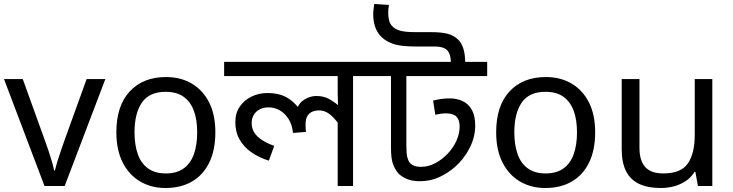

<svg xmlns="http://www.w3.org/2000/svg" viewBox="-20 -932 3674 962"><path d="M203 0 0 -536H94L208 -220Q216 -198 225 -171Q234 -144 241 -119.5Q248 -95 251 -78H255Q259 -95 266.5 -120Q274 -145 283.5 -172Q293 -199 300 -220L414 -536H508L304 0Z M1059 -269Q1059 -180 1028.5 -117.5Q998 -55 942 -22.5Q886 10 809 10Q738 10 682.5 -22.5Q627 -55 595 -117.5Q563 -180 563 -269Q563 -402 630 -474Q697 -546 812 -546Q885 -546 940.5 -513.5Q996 -481 1027.5 -419.5Q1059 -358 1059 -269ZM654 -269Q654 -206 670.5 -159.5Q687 -113 722 -88Q757 -63 811 -63Q865 -63 900 -88Q935 -113 951.5 -159.5Q968 -206 968 -269Q968 -333 951 -378Q934 -423 899.5 -447.5Q865 -472 810 -472Q728 -472 691 -418Q654 -364 654 -269Z M1854 -622V-551H1749V0H1672V-335L1678 -309Q1656 -341 1631.5 -360Q1607 -379 1578 -379Q1563 -379 1547.5 -373.5Q1532 -368 1521.5 -353Q1511 -338 1511 -307Q1511 -296 1511.5 -287.5Q1512 -279 1513 -271L1448 -266Q1444 -307 1426 -335.5Q1408 -364 1382 -379Q1356 -394 1326 -394Q1299 -394 1280 -383.5Q1261 -373 1251 -355.5Q1241 -338 1241 -316Q1241 -276 1270.5 -248Q1300 -220 1354 -201L1327 -127Q1279 -142 1241 -168Q1203 -194 1181 -232Q1159 -270 1159 -320Q1159 -365 1181 -397.5Q1203 -430 1240 -448Q1277 -466 1321 -466Q1374 -466 1412 -446.5Q1450 -427 1482 -384L1467 -383Q1477 -416 1505.5 -433.5Q1534 -451 1565 -451Q1601 -451 1627 -437Q1653 -423 1684 -397L1675 -382Q1674 -403 1673 -424Q1672 -445 1672 -467V-551H1103V-622Z M2421 -622V-551H2016V-205Q2016 -161 2021 -143Q2026 -125 2033 -117Q2051 -96 2088 -96Q2127 -96 2162 -115Q2197 -134 2223 -162Q2252 -193 2267.5 -228Q2283 -263 2283 -299Q2283 -331 2267 -347.5Q2251 -364 2214 -364Q2202 -364 2188 -362Q2174 -360 2161 -357L2150 -428Q2169 -433 2189.5 -436Q2210 -439 2233 -439Q2270 -439 2299 -425Q2328 -411 2344.5 -381Q2361 -351 2361 -303Q2361 -244 2332 -188.5Q2303 -133 2259 -95Q2222 -63 2178.5 -43.5Q2135 -24 2083 -24Q2046 -24 2019.5 -35Q1993 -46 1976 -63Q1960 -82 1949.5 -109Q1939 -136 1939 -191V-551H1834V-622ZM2239 -622Q2238 -663 2219.5 -681Q2201 -699 2159 -699H2065Q2000 -699 1964.5 -708Q1929 -717 1904 -736Q1877 -756 1863.5 -787.5Q1850 -819 1850 -859Q1850 -872 1851.5 -884.5Q1853 -897 1855 -912L1929 -907Q1927 -896 1926 -887.5Q1925 -879 1925 -869Q1925 -847 1929.5 -830Q1934 -813 1944 -802Q1958 -786 1984.5 -778.5Q2011 -771 2060 -771H2138Q2191 -771 2222 -763Q2253 -755 2275 -734Q2292 -718 2301 -690.5Q2310 -663 2311 -622Z M2962 -269Q2962 -180 2931.5 -117.5Q2901 -55 2845 -22.5Q2789 10 2712 10Q2641 10 2585.5 -22.5Q2530 -55 2498 -117.5Q2466 -180 2466 -269Q2466 -402 2533 -474Q2600 -546 2715 -546Q2788 -546 2843.5 -513.5Q2899 -481 2930.5 -419.5Q2962 -358 2962 -269ZM2557 -269Q2557 -206 2573.5 -159.5Q2590 -113 2625 -88Q2660 -63 2714 -63Q2768 -63 2803 -88Q2838 -113 2854.5 -159.5Q2871 -206 2871 -269Q2871 -333 2854 -378Q2837 -423 2802.5 -447.5Q2768 -472 2713 -472Q2631 -472 2594 -418Q2557 -364 2557 -269Z M3549 -536V0H3477L3464 -71H3460Q3443 -43 3416 -25Q3389 -7 3357 1.5Q3325 10 3290 10Q3226 10 3182.5 -10.5Q3139 -31 3117 -74Q3095 -117 3095 -185V-536H3184V-191Q3184 -127 3213 -95Q3242 -63 3303 -63Q3392 -63 3426.5 -113Q3461 -163 3461 -257V-536Z"/></svg>

Font: bangla15
Style: Regular
Weight: 400
Designer: Jelle Bosma - Monotype Design Team
Foundry: Monotype Imaging Inc.
Version: Version 2.006